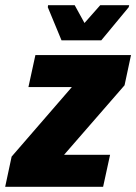

<svg xmlns="http://www.w3.org/2000/svg" viewBox="-40 -723 527 743"><path d="M-20 0 5 -117 238 -386H70L97 -510H467L442 -393L208 -124H386L359 0ZM198 -567 145 -695 146 -703H249L287 -634L348 -703H460L458 -695L352 -567Z"/></svg>

Font: Saira SemiCondensed ExtraBold
Style: Italic
Weight: 800
Width: 4
Italic angle: -12°
Designer: Hector Gatti with collaboration of the Omnibus-Type team
Foundry: Omnibus-Type
Version: Version 1.101